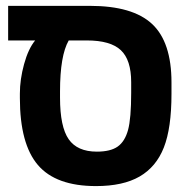

<svg xmlns="http://www.w3.org/2000/svg" viewBox="-20 -626 640 656"><path d="M47.9 -306.2Q47.9 -354.5 62.3 -407Q76.7 -459.5 100.1 -487.8H7.8V-606H287.1Q433.1 -606 499.5 -544.2Q565.9 -482.4 565.9 -344.2V-305.2Q565.9 -188.5 539.8 -122.1Q513.7 -55.7 457 -22.9Q400.4 9.8 308.1 9.8Q170.9 9.8 109.4 -62.3Q47.9 -134.3 47.9 -291ZM214.8 -487.8Q185.1 -436 185.1 -314V-292Q185.1 -192.9 214.6 -150.4Q244.1 -107.9 311 -107.9Q357.4 -107.9 382.1 -125.2Q406.7 -142.6 417.5 -181.9Q428.2 -221.2 428.2 -309.1V-345.2Q428.2 -421.4 392.8 -454.6Q357.4 -487.8 276.9 -487.8Z"/></svg>

Font: Cousine
Style: Bold
Weight: 700
Monospace: yes
Designer: Steve Matteson
Foundry: Ascender Corporation
Version: Version 1.20